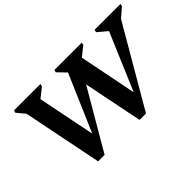

<svg xmlns="http://www.w3.org/2000/svg" viewBox="-98 -1042 1401 1401"><g transform="rotate(-45 602.0 -341.5)"><path d="M704 7 569 -660 614 -571 517 -671 522 -690H805L800 -670L691 -583L717 -664L827 -111H793L1024 -655L1036 -582L932 -670L937 -690H1204L1199 -670L1092 -578L1159 -661L770 7ZM276 7 142 -660 183 -571 100 -671 105 -690H378L373 -670L264 -583L289 -664L400 -111H365L600 -655L711 -623L343 7Z"/></g></svg>

Font: Platypi Light SemiBold
Style: Italic
Weight: 600
Italic angle: -13°
Version: Version 1.200